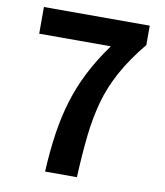

<svg xmlns="http://www.w3.org/2000/svg" viewBox="-83 -810 756 879"><g transform="rotate(10 295.0 -370.5)"><path d="M186 0Q191 -96 203 -177.5Q215 -259 237 -331.5Q259 -404 294.5 -474Q330 -544 383 -617H50V-741H542V-651Q478 -573 438.5 -501Q399 -429 378.5 -355Q358 -281 348.5 -195Q339 -109 334 0Z"/></g></svg>

Font: Noto Sans SC
Style: Bold
Weight: 700
Designer: Ryoko NISHIZUKA  (kana, bopomofo & ideographs); Paul D. Hunt (Latin, Greek & Cyrillic); Sandoll Communications , Soo-you
Foundry: Adobe
Version: Version 2.004-H2;hotconv 1.0.118;makeotfexe 2.5.65603